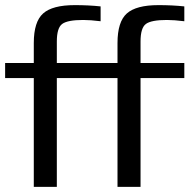

<svg xmlns="http://www.w3.org/2000/svg" viewBox="-47 -730 740 750"><path d="M605 -652Q544 -652 523 -636.5Q502 -621 502 -568V-484H673V-425H502V0H412V-425H175V0H85V-425H-27V-484H85V-562Q85 -645 121.5 -677.5Q158 -710 245 -710Q299 -710 346 -705V-647Q306 -652 278 -652Q217 -652 196 -636.5Q175 -621 175 -568V-484H412V-562Q412 -645 448.5 -677.5Q485 -710 572 -710Q626 -710 673 -705V-647Q633 -652 605 -652Z"/></svg>

Font: Gamestation Display
Style: Regular
Weight: 400
Designer: Jonas Hecksher
Foundry: Jonas Hecksher, Playtypeª, e-types AS
Version: Version 1.003